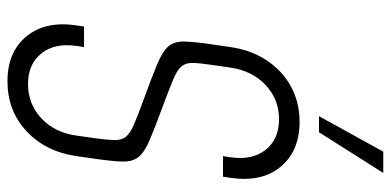

<svg xmlns="http://www.w3.org/2000/svg" viewBox="-286 -744 1046 514"><g transform="rotate(90 237.0 -487.0)"><path d="M197.5 16Q119 16 77.2 -35Q35.5 -86 48 -169L51 -189H106L103 -169Q94.5 -110.5 123 -74.8Q151.5 -39 205 -39Q258.5 -39 296.8 -74.8Q335 -110.5 343 -169L350 -218Q354.5 -251.5 355 -270.2Q355.5 -289 346.5 -300.5Q337.5 -312 314.2 -322.2Q291 -332.5 248 -348Q185 -371 151 -385.2Q117 -399.5 103.8 -415.2Q90.5 -431 91.2 -458Q92 -485 99 -533L106 -581Q114 -636.5 141.8 -678.2Q169.5 -720 211.8 -743Q254 -766 306 -766Q384.5 -766 426.5 -715.2Q468.5 -664.5 456 -581L453 -561H398L401 -581Q409.5 -639.5 381 -675.2Q352.5 -711 299 -711Q246 -711 207.8 -675.2Q169.5 -639.5 161 -581L154 -533Q149 -499.5 148.5 -480.8Q148 -462 157.2 -450.5Q166.5 -439 189.8 -429Q213 -419 256 -403Q318.5 -380 352.5 -365.8Q386.5 -351.5 399.8 -335.5Q413 -319.5 412.5 -292.8Q412 -266 405 -218L398 -169Q386 -86 331.2 -35Q276.5 16 197.5 16ZM291 -818 386 -990H443L334 -818Z"/></g></svg>

Font: Mohave Light
Style: Italic
Weight: 300
Italic angle: -8°
Designer: Gumpita Rahayu
Foundry: Tokotype
Version: Version 2.003